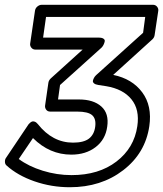

<svg xmlns="http://www.w3.org/2000/svg" viewBox="-51 -744 677 797"><path d="M-25.9 -88.9 64.9 -224.1Q65.9 -225.6 67.1 -227.5Q68.4 -229.5 73 -233.6Q77.6 -237.8 82 -239.5Q86.4 -241.2 93 -239Q99.6 -236.8 106 -229Q167 -151.9 252 -151.9Q296.4 -151.9 318.1 -168.5Q339.8 -185.1 344.2 -217.8Q348.6 -250.5 331.8 -265.6Q314.9 -280.8 269 -280.8H157.2Q146.5 -280.8 140.6 -288.8Q134.8 -296.9 136.2 -306.2L149.9 -400.9Q151.4 -410.2 159.2 -418L292 -538.1H96.2Q85.4 -538.1 79.1 -546.1Q72.8 -554.2 74.2 -563L94.2 -699.2Q95.7 -710 104.2 -717Q112.8 -724.1 122.1 -724.1H584Q594.7 -724.1 601.1 -716.1Q607.4 -708 606 -699.2L590.8 -598.1Q589.4 -588.4 582 -581.1L418.9 -433.1Q497.6 -417 539.3 -360.8Q581.1 -304.7 568.8 -220.2Q552.2 -107.9 460.4 -37.4Q368.7 33.2 238.8 33.2Q162.6 33.2 92.3 8.8Q22 -15.6 -23.9 -57.1Q-30.3 -62.5 -30.5 -72.5Q-30.8 -82.5 -25.9 -88.9ZM26.9 -84Q67.4 -53.7 126.2 -35.4Q185.1 -17.1 246.1 -17.1Q358.9 -17.1 432.4 -73.5Q505.9 -129.9 519 -220.2Q529.3 -289.1 494.6 -331.8Q460 -374.5 390.1 -386.2L357.9 -391.1Q344.7 -393.1 339.1 -398.2Q333.5 -403.3 334.7 -408.9Q335.9 -414.6 338.9 -420.2Q341.8 -425.8 345.7 -429.7L349.1 -433.1L543 -607.9L551.8 -673.8H140.1L127.9 -587.9H357.9Q372.1 -587.9 378.4 -583.5Q384.8 -579.1 383.8 -573Q382.8 -566.9 380.1 -560.8Q377.4 -554.7 374 -550.3L370.1 -545.9L198.2 -391.1L189.9 -331.1H276.9Q336.9 -331.1 369.6 -302Q402.3 -272.9 394 -217.8Q386.7 -164.6 345.9 -133.3Q305.2 -102.1 245.1 -102.1Q154.8 -102.1 85.9 -170.9Z"/></svg>

Font: Trueno Bold Outline
Style: Italic
Weight: 700
Width: 6
Designer: Julieta Ulanovsky
Foundry: Julieta Ulanovsky
Version: Version 3.001b | FøM Fix